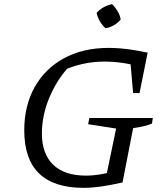

<svg xmlns="http://www.w3.org/2000/svg" viewBox="-20 -897 780 926"><path d="M383 9Q240 9 168.5 -60.5Q97 -130 97 -268Q97 -388 147.5 -477.5Q198 -567 289.5 -616.5Q381 -666 504 -666Q531 -666 562 -663.5Q593 -661 626 -655.5Q659 -650 692 -643L654 -576Q611 -588 568 -594Q525 -600 483 -600Q428 -600 376 -588Q324 -576 274 -553L312 -574Q283 -544 259 -505.5Q235 -467 217.5 -425Q200 -383 191 -339Q182 -295 182 -254Q182 -155 236.5 -102.5Q291 -50 395 -50Q462 -50 560 -78L571 -17Q508 -3 464.5 3Q421 9 383 9ZM486 -17 540 -277 405 -298 411 -328H717L713 -301Q696 -294 673.5 -288.5Q651 -283 622 -279L571 -17ZM622 -448 605 -643H692L653 -448ZM521 -877Q536 -862 547.5 -842.5Q559 -823 562 -803Q549 -787 529.5 -775.5Q510 -764 489 -761Q473 -775 461.5 -794.5Q450 -814 446 -835Q460 -851 480 -862Q500 -873 521 -877Z"/></svg>

Font: Piazzolla Thin
Style: Italic
Weight: 400
Italic angle: -11.3°
Version: Version 2.005